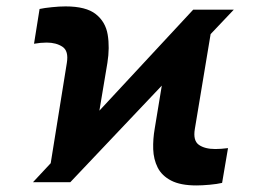

<svg xmlns="http://www.w3.org/2000/svg" viewBox="-20 -558 804 588"><path d="M81 0 135.3 -58.2 184.7 -365.4Q190.7 -402 171.3 -414.8Q152 -427.6 122.9 -427.6Q104.4 -427.6 84.2 -424L101.2 -530.5Q115.8 -533.7 139 -536Q162.3 -538.4 180.8 -538.4Q243.6 -538.4 273.4 -514.7Q303.3 -491.1 309.8 -451.9Q316.4 -412.6 308.9 -365.4L284.4 -219.1L571.7 -528.4H696L625 -453.5L576.7 -163Q570.7 -127.5 589 -114.5Q607.2 -101.6 639.6 -101.6Q647 -101.6 657.5 -102.3Q668 -103 678.3 -104.4L660.2 2.1Q645.2 5.7 622 7.8Q598.7 9.9 581.7 9.9Q532.7 9.9 504.1 -5Q475.5 -19.9 462.9 -44.9Q450.3 -70 449.2 -101Q448.2 -132.1 453.8 -164.1L475.5 -295.8L195.3 0Z"/></svg>

Font: Inter UI
Style: Bold Italic
Weight: 700
Italic angle: 9.39999°
Designer: Rasmus Andersson
Foundry: rsms
Version: 3.2;8d6f07862